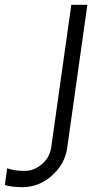

<svg xmlns="http://www.w3.org/2000/svg" viewBox="-30 -770 414 800"><path d="M64 9.8Q19 9.8 -9.8 1L0 -68.8Q30.8 -57.6 73.2 -58.1Q112.3 -58.1 144.5 -85.9Q176.8 -113.8 183.1 -153.8L267.1 -750H334L250 -153.8Q240.2 -85.9 186 -38.1Q131.8 9.8 64 9.8Z"/></svg>

Font: Oakes Grotesk
Style: Light Italic
Weight: 300
Designer: Samuel Oakes
Foundry: Samuel Oakes
Version: Version 1.0 | wf-rip DC20170320